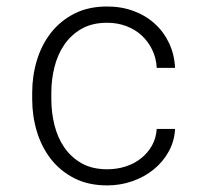

<svg xmlns="http://www.w3.org/2000/svg" viewBox="-20 -558 640 588"><path d="M308.6 -39.6Q337.9 -39.6 364.5 -48.1Q391.1 -56.6 411.6 -72.8Q432.1 -88.9 445.1 -111.6Q458 -134.3 460 -163.1H516.1Q514.2 -125.5 496.6 -93.8Q479 -62 450.7 -39.1Q422.4 -16.1 385.7 -3.2Q349.1 9.8 308.6 9.8Q250.5 9.8 207.5 -12.2Q164.6 -34.2 136 -70.8Q107.4 -107.4 93 -155Q78.6 -202.6 78.6 -253.9V-274.4Q78.6 -325.7 93 -373.3Q107.4 -420.9 136 -457.5Q164.6 -494.1 207.5 -516.1Q250.5 -538.1 308.1 -538.1Q352.1 -538.1 389.4 -524.2Q426.8 -510.3 454.3 -485.1Q481.9 -460 498 -425.5Q514.2 -391.1 516.1 -350.1H460Q458.5 -379.9 446.3 -405.3Q434.1 -430.7 414.1 -449.2Q394 -467.8 366.9 -478Q339.8 -488.3 308.1 -488.3Q262.2 -488.3 229.7 -469.7Q197.3 -451.2 176.8 -420.9Q156.2 -390.6 146.7 -352.3Q137.2 -314 137.2 -274.4V-253.9Q137.2 -213.9 146.7 -175.3Q156.2 -136.7 176.8 -106.7Q197.3 -76.7 229.7 -58.1Q262.2 -39.6 308.6 -39.6Z"/></svg>

Font: Roboto Mono Light
Style: Regular
Weight: 300
Designer: Google
Version: Version 2.000985; 2015; ttfautohint (v1.3)